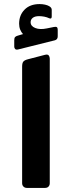

<svg xmlns="http://www.w3.org/2000/svg" viewBox="-20 -913 351 938"><path d="M111.1 5Q101.1 5 94.6 -1.5Q88.1 -8 88.1 -18V-587.8Q88.1 -605.6 94.5 -612.7Q100.9 -619.7 118 -623.9L198.7 -644.9Q213 -648.7 218.1 -642.2Q223.1 -635.6 223.1 -626.4V-18Q223.1 -8 217.1 -1.5Q211.1 5 200.1 5ZM67.9 -671.2Q58.2 -669.2 53.9 -673.7Q49.6 -678.1 49.6 -685.5V-716.6Q49.6 -727.7 53.9 -732.1Q58.2 -736.4 66.4 -738.7L92.4 -746.5Q84.2 -755.1 78.8 -768.1Q73.4 -781.1 73.4 -797.1Q73.4 -838.9 100.1 -866Q126.7 -893.1 173.6 -893.1Q187.2 -893.1 199.9 -890.3Q212.5 -887.5 220.1 -882.9Q232.7 -875.9 232.7 -865.2V-832.1Q232.7 -819.1 221.1 -823.5Q209.5 -829.1 196.4 -831.6Q183.2 -834.1 170.6 -834.1Q150.6 -834.1 140.1 -825.9Q129.6 -817.6 129.6 -804.7Q129.6 -785.2 152.2 -776.2Q174.9 -767.1 208.7 -774.2L242.4 -781Q253.4 -783.4 257.7 -780.2Q262 -777 262 -767.4V-735.5Q262 -720.2 248.4 -716.2Z"/></svg>

Font: Rubik Light
Style: Regular
Weight: 300
Designer: Hubert and Fischer
Foundry: Hubert and Fischer
Version: Version 2.300;gftools[0.9.30]